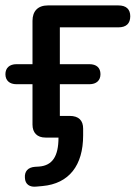

<svg xmlns="http://www.w3.org/2000/svg" viewBox="-22 -508 509 709"><path d="M135 179C233 170 285 103 285 -8V-33C285 -63 269 -80 235 -80H199V-197H308C334 -197 349 -211 349 -234C349 -258 334 -271 308 -271H199V-407H415C444 -407 459 -421 459 -448C459 -474 444 -488 415 -488H155C118 -488 98 -467 98 -431V-271H39C13 -271 -2 -257 -2 -234C-2 -211 13 -197 39 -197H98V-48C98 -18 115 0 146 0H194C194 70 171 103 123 107L107 108C81 110 68 125 70 149C71 173 88 184 113 181Z"/></svg>

Font: Nunito SemiBold
Style: Regular
Weight: 600
Designer: Vernon Adams
Foundry: Vernon Adams
Version: Version 3.602